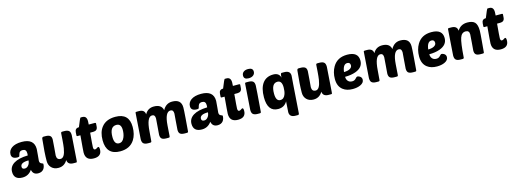

<svg xmlns="http://www.w3.org/2000/svg" viewBox="-2 -1861 8495 3158"><g transform="rotate(-15 4245.5 -282.0)"><path d="M93 -264Q175 -315 331 -319Q333 -347 333 -356Q333 -426 271 -426Q233 -426 216 -404Q205 -389 194 -345Q191 -331 163 -331Q61 -331 61 -408Q61 -474 118 -516Q180 -560 290 -560Q501 -560 501 -384Q501 -369 493 -285Q484 -201 484 -186Q484 -147 514 -136Q543 -125 543 -120Q543 -68 518 -33Q486 10 423 10Q335 10 319 -77Q258 10 156 10Q11 10 11 -123Q11 -213 93 -264ZM183 -164Q183 -123 229 -123Q264 -123 289 -152Q318 -183 322 -237Q183 -237 183 -164Z M785 -327Q774 -217 774 -198Q774 -124 840 -124Q909 -124 934 -280Q942 -332 948 -414L956 -530Q958 -550 978 -550H1014Q1072 -550 1096 -525Q1116 -504 1116 -455Q1116 -449 1086 -29Q1084 -8 1082 -4Q1079 0 1065 0H1026Q928 0 922 -82Q869 10 768 10Q694 10 649 -36Q607 -80 607 -148Q607 -289 632 -519Q635 -550 660 -550H692Q751 -550 775 -527Q795 -508 795 -465Q795 -436 785 -327Z M1419 -415Q1400 -204 1400 -171Q1400 -128 1426 -128Q1443 -128 1460 -141Q1478 -154 1485 -154Q1504 -154 1504 -109Q1504 10 1371 10Q1230 10 1230 -126Q1230 -147 1236 -215Q1246 -323 1253 -415H1200Q1189 -415 1189 -429L1192 -480Q1196 -550 1264 -550Q1322 -697 1331 -697H1360Q1434 -697 1434 -609Q1434 -589 1431 -550H1536Q1552 -550 1552 -536L1548 -482Q1543 -415 1472 -415Z M1584 -240Q1584 -378 1648 -460Q1725 -560 1884 -560Q2119 -560 2119 -326Q2119 -198 2064 -111Q1987 10 1820 10Q1584 10 1584 -240ZM1754 -251Q1754 -123 1835 -123Q1897 -123 1927 -198Q1949 -252 1949 -320Q1949 -427 1867 -427Q1754 -427 1754 -251Z M2360 -93 2354 -20Q2353 0 2332 0H2296Q2238 0 2214 -25Q2194 -46 2194 -95Q2194 -101 2224 -521Q2225 -543 2229 -547Q2232 -550 2245 -550H2284Q2381 -550 2387 -468Q2437 -560 2540 -560Q2671 -560 2691 -457Q2746 -560 2852 -560Q3007 -560 3007 -419Q3007 -371 2997 -245L2980 -31Q2979 -9 2974 -5Q2970 0 2953 0H2921Q2861 0 2838 -23Q2818 -43 2818 -88Q2818 -119 2829 -235Q2839 -351 2839 -360Q2839 -426 2788 -426Q2695 -426 2679 -202Q2670 -83 2667 -31Q2666 -9 2661 -5Q2657 0 2640 0H2608Q2548 0 2525 -23Q2505 -43 2505 -88Q2505 -115 2516 -227Q2526 -338 2526 -360Q2526 -426 2475 -426Q2384 -426 2367 -180Q2365 -145 2360 -93Z M3148 -264Q3230 -315 3386 -319Q3388 -347 3388 -356Q3388 -426 3326 -426Q3288 -426 3271 -404Q3260 -389 3249 -345Q3246 -331 3218 -331Q3116 -331 3116 -408Q3116 -474 3173 -516Q3235 -560 3345 -560Q3556 -560 3556 -384Q3556 -369 3548 -285Q3539 -201 3539 -186Q3539 -147 3569 -136Q3598 -125 3598 -120Q3598 -68 3573 -33Q3541 10 3478 10Q3390 10 3374 -77Q3313 10 3211 10Q3066 10 3066 -123Q3066 -213 3148 -264ZM3238 -164Q3238 -123 3284 -123Q3319 -123 3344 -152Q3373 -183 3377 -237Q3238 -237 3238 -164Z M3874 -415Q3855 -204 3855 -171Q3855 -128 3881 -128Q3898 -128 3915 -141Q3933 -154 3940 -154Q3959 -154 3959 -109Q3959 10 3826 10Q3685 10 3685 -126Q3685 -147 3691 -215Q3701 -323 3708 -415H3655Q3644 -415 3644 -429L3647 -480Q3651 -550 3719 -550Q3777 -697 3786 -697H3815Q3889 -697 3889 -609Q3889 -589 3886 -550H3991Q4007 -550 4007 -536L4003 -482Q3998 -415 3927 -415Z M4161 0Q4103 0 4079 -25Q4059 -46 4059 -95Q4059 -101 4089 -521Q4090 -543 4094 -547Q4097 -550 4110 -550H4149Q4207 -550 4231 -526Q4251 -505 4251 -459Q4251 -419 4219 -20Q4218 0 4197 0ZM4119 -731Q4148 -754 4197 -754Q4279 -754 4279 -690Q4279 -652 4251 -629Q4222 -604 4171 -604Q4090 -604 4090 -668Q4090 -708 4119 -731Z M4694 -474Q4694 -550 4713 -550H4758Q4862 -550 4862 -464Q4862 -457 4851 -321Q4835 -127 4817 161Q4816 190 4796 190H4757Q4653 190 4653 103Q4653 73 4665 -78Q4614 10 4510 10Q4330 10 4330 -235Q4330 -394 4394 -478Q4457 -560 4574 -560Q4673 -560 4694 -474ZM4506 -252Q4506 -123 4581 -123Q4644 -123 4670 -199Q4686 -246 4686 -311Q4686 -427 4610 -427Q4506 -427 4506 -252Z M5129 -327Q5118 -217 5118 -198Q5118 -124 5184 -124Q5253 -124 5278 -280Q5286 -332 5292 -414L5300 -530Q5302 -550 5322 -550H5358Q5416 -550 5440 -525Q5460 -504 5460 -455Q5460 -449 5430 -29Q5428 -8 5426 -4Q5423 0 5409 0H5370Q5272 0 5266 -82Q5213 10 5112 10Q5038 10 4993 -36Q4951 -80 4951 -148Q4951 -289 4976 -519Q4979 -550 5004 -550H5036Q5095 -550 5119 -527Q5139 -508 5139 -465Q5139 -436 5129 -327Z M5614 -39Q5535 -99 5535 -224Q5535 -342 5587 -430Q5663 -560 5832 -560Q6020 -560 6020 -410Q6020 -293 5888 -245Q5811 -217 5707 -217Q5707 -174 5729 -147Q5754 -115 5802 -115Q5842 -115 5866 -143Q5890 -170 5899 -170Q5920 -170 5942 -157Q5975 -137 5975 -99Q5975 -45 5910 -15Q5856 10 5779 10Q5677 10 5614 -39ZM5710 -297Q5773 -298 5810 -318Q5849 -339 5849 -375Q5849 -427 5798 -427Q5726 -427 5710 -297Z M6246 -93 6240 -20Q6239 0 6218 0H6182Q6124 0 6100 -25Q6080 -46 6080 -95Q6080 -101 6110 -521Q6111 -543 6115 -547Q6118 -550 6131 -550H6170Q6267 -550 6273 -468Q6323 -560 6426 -560Q6557 -560 6577 -457Q6632 -560 6738 -560Q6893 -560 6893 -419Q6893 -371 6883 -245L6866 -31Q6865 -9 6860 -5Q6856 0 6839 0H6807Q6747 0 6724 -23Q6704 -43 6704 -88Q6704 -119 6715 -235Q6725 -351 6725 -360Q6725 -426 6674 -426Q6581 -426 6565 -202Q6556 -83 6553 -31Q6552 -9 6547 -5Q6543 0 6526 0H6494Q6434 0 6411 -23Q6391 -43 6391 -88Q6391 -115 6402 -227Q6412 -338 6412 -360Q6412 -426 6361 -426Q6270 -426 6253 -180Q6251 -145 6246 -93Z M7048 -39Q6969 -99 6969 -224Q6969 -342 7021 -430Q7097 -560 7266 -560Q7454 -560 7454 -410Q7454 -293 7322 -245Q7245 -217 7141 -217Q7141 -174 7163 -147Q7188 -115 7236 -115Q7276 -115 7300 -143Q7324 -170 7333 -170Q7354 -170 7376 -157Q7409 -137 7409 -99Q7409 -45 7344 -15Q7290 10 7213 10Q7111 10 7048 -39ZM7144 -297Q7207 -298 7244 -318Q7283 -339 7283 -375Q7283 -427 7232 -427Q7160 -427 7144 -297Z M7866 -221Q7876 -325 7876 -359Q7876 -426 7815 -426Q7746 -426 7719 -347Q7691 -268 7674 -20Q7673 0 7652 0H7616Q7558 0 7534 -25Q7514 -46 7514 -95Q7514 -101 7544 -521Q7545 -543 7549 -547Q7552 -550 7565 -550H7604Q7702 -550 7708 -466Q7764 -560 7879 -560Q7965 -560 8004 -521Q8044 -479 8044 -379Q8044 -343 8031 -193Q8017 -44 8017 -31Q8017 -10 8012 -5Q8008 0 7990 0H7958Q7898 0 7875 -23Q7855 -43 7855 -88Q7855 -116 7866 -221Z M8348 -415Q8329 -204 8329 -171Q8329 -128 8355 -128Q8372 -128 8389 -141Q8407 -154 8414 -154Q8433 -154 8433 -109Q8433 10 8300 10Q8159 10 8159 -126Q8159 -147 8165 -215Q8175 -323 8182 -415H8129Q8118 -415 8118 -429L8121 -480Q8125 -550 8193 -550Q8251 -697 8260 -697H8289Q8363 -697 8363 -609Q8363 -589 8360 -550H8465Q8481 -550 8481 -536L8477 -482Q8472 -415 8401 -415Z"/></g></svg>

Font: PoetsenOne
Style: Regular
Weight: 400
Designer: Rodrigo Fuenzalida, Pablo Impallari
Foundry: Pablo Impallari, Rodrigo Fuenzalida
Version: Version 1.000